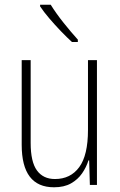

<svg xmlns="http://www.w3.org/2000/svg" viewBox="-20 -784 507 814"><path d="M391 -529V0H361L358 -104H355Q346 -75 328 -49Q310 -23 281 -6.5Q252 10 209 10Q72 10 72 -170V-529H110V-178Q110 -98 136.5 -61.5Q163 -25 213 -25Q279 -25 316 -75.5Q353 -126 353 -233V-529ZM195 -764Q218 -727 249.5 -687.5Q281 -648 310 -616V-606H285Q264 -625 238.5 -651.5Q213 -678 189.5 -705.5Q166 -733 150 -757V-764Z"/></svg>

Font: Noto Sans Telugu Condensed ExtraLight
Style: Regular
Weight: 200
Width: 3
Designer: Jelle Bosma - Monotype Design Team
Foundry: Monotype Imaging Inc.
Version: Version 2.005; ttfautohint (v1.8.4.7-5d5b)